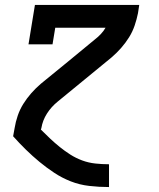

<svg xmlns="http://www.w3.org/2000/svg" viewBox="-20 -550 640 775"><path d="M321 -229 263 -290ZM419 205Q380 205 340.5 200.5Q301 196 265.5 182Q230 168 199 147.5Q168 127 139.5 103.5Q111 80 84.5 54Q58 28 33 0L39 -33Q43 -58 51.5 -83Q60 -108 74 -130.5Q88 -153 106 -173.5Q124 -194 145 -212L254 -301L362 -390Q375 -400 386.5 -412Q398 -424 406 -438H203L192 -371H95L121 -530H542L537 -497Q532 -472 523.5 -447Q515 -422 501 -399.5Q487 -377 469 -356.5Q451 -336 430 -318L213 -140Q187 -119 169.5 -91.5Q152 -64 147 -33L145 -27Q164 -8 182.5 9.5Q201 27 221.5 43.5Q242 60 264 74Q286 88 311.5 97.5Q337 107 364.5 110Q392 113 419 113H420V205Z"/></svg>

Font: Iosevka Curly Slab SmBdExObl
Style: Regular
Weight: 600
Width: 7
Italic angle: -9°
Monospace: yes
Designer: Belleve Invis
Foundry: Belleve Invis
Version: Version 11.1.0; ttfautohint (v1.8.3)